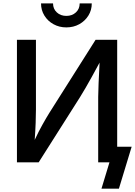

<svg xmlns="http://www.w3.org/2000/svg" viewBox="-20 -964 802 1140"><path d="M675.8 0H563V-388.2Q563 -416.5 565.4 -470.2Q567.9 -523.9 571.3 -592.3Q544.9 -543.5 525.4 -508.1Q505.9 -472.7 489.3 -444.3Q472.7 -416 455.1 -387.2L209.5 0H80.6V-727.5H193.4V-313.5Q193.4 -282.2 191.7 -234.1Q189.9 -186 186 -133.3Q210.4 -185.5 233.4 -226.3Q256.3 -267.1 273.4 -294.4L547.4 -727.5H675.8ZM374 -801.3Q332 -801.3 297.9 -820.1Q263.7 -838.9 243.7 -871.3Q223.6 -903.8 223.6 -943.8H294.9Q294.9 -911.1 317.4 -890.4Q339.8 -869.6 374 -869.6Q408.2 -869.6 430.7 -890.4Q453.1 -911.1 453.1 -943.8H524.9Q524.9 -903.8 504.9 -871.6Q484.9 -839.4 450.7 -820.3Q416.5 -801.3 374 -801.3ZM582.5 156.2 629.9 0H595.2V-92.8H761.7L686 156.2Z"/></svg>

Font: Inter Medium
Style: Regular
Weight: 500
Designer: Rasmus Andersson
Foundry: rsms
Version: Version 4.001;git-9221beed3